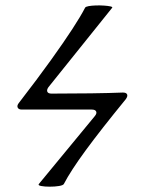

<svg xmlns="http://www.w3.org/2000/svg" viewBox="-20 -692 544 722"><path d="M126 0 337 -256Q345 -266 341.5 -273Q338 -280 325 -280H62Q50 -280 46.5 -287.5Q43 -295 51 -305Q122 -397 171.5 -466Q221 -535 252.5 -583.5Q284 -632 300 -663Q302 -667 313.5 -669Q325 -671 340.5 -671.5Q356 -672 371 -671Q386 -670 395 -668Q404 -666 402 -663L162 -364Q155 -354 158 -347Q161 -340 174 -340Q250 -340 321.5 -341Q393 -342 442 -344Q455 -344 458 -337Q461 -330 453 -319Q359 -204 302.5 -127Q246 -50 220 0Q217 5 201.5 7.5Q186 10 167 10Q148 10 135 7.5Q122 5 126 0Z"/></svg>

Font: Junicode VF
Style: Regular
Weight: 400
Designer: Peter S. Baker
Version: Version 2.213